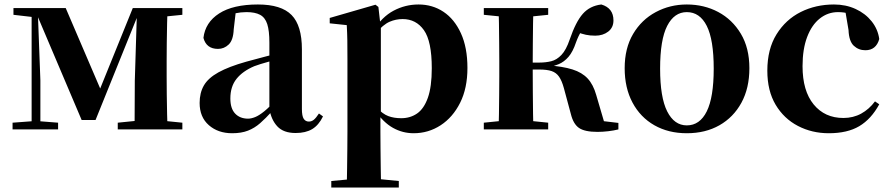

<svg xmlns="http://www.w3.org/2000/svg" viewBox="-20 -577 3976 856"><path d="M344 -42 144 -513H133V-541H273L438 -156H416L572 -541H606V-515H597L406 -42ZM580 0 581 -217 591 -541H727Q726 -516 725 -473.5Q724 -431 723.5 -385Q723 -339 723 -305V-236Q723 -202 723.5 -156Q724 -110 725 -68Q726 -26 727 0ZM36 0V-30L130 -37H150L239 -30V0ZM505 0V-30L614 -41H684L793 -30V0ZM40 -511V-541H146V-500H135ZM121 0V-541H148L160 -219V0ZM649 -500V-541H793V-511L684 -500Z M1015 17Q952 17 911 -19Q870 -55 870 -118Q870 -163 889 -196Q908 -229 954 -254.5Q1000 -280 1078 -302Q1117 -313 1167.5 -326Q1218 -339 1258 -349V-323Q1218 -313 1178 -302Q1138 -291 1114 -282Q1062 -260 1034.5 -225.5Q1007 -191 1007 -138Q1007 -93 1028.5 -70.5Q1050 -48 1086 -48Q1100 -48 1117.5 -55Q1135 -62 1158.5 -81Q1182 -100 1214 -136L1231 -81H1193Q1165 -50 1140 -28Q1115 -6 1085.5 5.5Q1056 17 1015 17ZM1298 16Q1244 16 1216.5 -13.5Q1189 -43 1181 -92V-95V-387Q1181 -440 1171.5 -469.5Q1162 -499 1139.5 -511Q1117 -523 1079 -523Q1054 -523 1027.5 -517.5Q1001 -512 964 -498L1031 -523L1022 -446Q1020 -398 999.5 -378.5Q979 -359 952 -359Q900 -359 887 -408Q895 -477 957 -517Q1019 -557 1130 -557Q1234 -557 1280 -510Q1326 -463 1326 -357V-91Q1326 -60 1334 -47.5Q1342 -35 1357 -35Q1369 -35 1379 -43Q1389 -51 1402 -71L1420 -58Q1401 -19 1372 -1.5Q1343 16 1298 16Z M1457 259V230L1565 220H1656L1758 230V259ZM1526 259Q1527 215 1527.5 171.5Q1528 128 1528.5 86.5Q1529 45 1529 10V-314Q1529 -364 1528.5 -396.5Q1528 -429 1526 -465L1450 -473V-497L1654 -556L1667 -546L1676 -467L1678 -462V-75L1676 -61V10Q1676 44 1676.5 85.5Q1677 127 1677.5 171Q1678 215 1679 259ZM1824 17Q1775 17 1732 -7Q1689 -31 1653 -84H1641L1661 -96Q1686 -69 1711 -59.5Q1736 -50 1769 -50Q1809 -50 1839.5 -71Q1870 -92 1887.5 -141Q1905 -190 1905 -273Q1905 -393 1870 -442.5Q1835 -492 1775 -492Q1745 -492 1717 -480Q1689 -468 1653 -427L1638 -441H1645Q1683 -502 1735 -529.5Q1787 -557 1846 -557Q1908 -557 1957 -524.5Q2006 -492 2035 -428.5Q2064 -365 2064 -274Q2064 -184 2031.5 -119Q1999 -54 1944.5 -18.5Q1890 17 1824 17Z M2137 0V-30L2246 -41H2316L2424 -30V0ZM2137 -511V-541H2424V-511L2316 -500H2246ZM2202 0Q2204 -26 2204.5 -68Q2205 -110 2205.5 -156Q2206 -202 2206 -236V-305Q2206 -339 2205.5 -385Q2205 -431 2204.5 -473.5Q2204 -516 2202 -541H2358Q2357 -516 2356.5 -473Q2356 -430 2355.5 -381.5Q2355 -333 2355 -293V-272Q2355 -220 2355.5 -166.5Q2356 -113 2356.5 -69.5Q2357 -26 2358 0ZM2525 -69 2494 -184Q2485 -217 2472.5 -235Q2460 -253 2439.5 -260Q2419 -267 2385 -267H2280V-298H2385Q2413 -298 2437.5 -304Q2462 -310 2483 -332Q2504 -354 2520 -401Q2547 -480 2578.5 -515.5Q2610 -551 2661 -557Q2715 -541 2715 -486Q2715 -454 2691.5 -436Q2668 -418 2634 -418Q2610 -418 2592 -422Q2574 -426 2552 -434L2604 -480Q2583 -455 2571 -436.5Q2559 -418 2548 -388Q2534 -346 2514.5 -323.5Q2495 -301 2471 -291Q2447 -281 2417 -276L2420 -286Q2489 -281 2532 -267.5Q2575 -254 2600 -227Q2625 -200 2638 -154L2680 -11L2576 -48L2737 -29V0Q2717 5 2692 8Q2667 11 2644 11Q2587 11 2561.5 -6.5Q2536 -24 2525 -69Z M3042 17Q2960 17 2897.5 -18.5Q2835 -54 2800 -119.5Q2765 -185 2765 -273Q2765 -362 2802.5 -425.5Q2840 -489 2903.5 -523Q2967 -557 3042 -557Q3119 -557 3182 -523.5Q3245 -490 3283 -426.5Q3321 -363 3321 -273Q3321 -184 3285.5 -119Q3250 -54 3187.5 -18.5Q3125 17 3042 17ZM3042 -18Q3100 -18 3131 -80.5Q3162 -143 3162 -271Q3162 -400 3131 -461.5Q3100 -523 3042 -523Q2986 -523 2954.5 -461.5Q2923 -400 2923 -271Q2923 -143 2954.5 -80.5Q2986 -18 3042 -18Z M3675 17Q3600 17 3537.5 -15.5Q3475 -48 3438 -110Q3401 -172 3401 -262Q3401 -358 3442 -424Q3483 -490 3550 -523.5Q3617 -557 3698 -557Q3751 -557 3794.5 -537Q3838 -517 3866 -482Q3894 -447 3900 -403Q3886 -353 3838 -353Q3808 -353 3786.5 -373Q3765 -393 3763 -443L3747 -538L3819 -493Q3791 -509 3767 -516Q3743 -523 3716 -523Q3671 -523 3635 -494.5Q3599 -466 3578.5 -412Q3558 -358 3558 -282Q3558 -172 3607.5 -111.5Q3657 -51 3740 -51Q3784 -51 3819.5 -70.5Q3855 -90 3881 -125L3900 -112Q3864 -46 3811 -14.5Q3758 17 3675 17Z"/></svg>

Font: Noto Serif JP ExtraBold
Style: Regular
Weight: 800
Designer: Ryoko NISHIZUKA 西塚涼子 (kana & ideographs); Frank Grießhammer (Latin, Greek & Cyrillic); Wenlong ZHANG 张文龙 (bopomofo); San
Foundry: Adobe
Version: Version 2.003-H1;hotconv 1.1.1;makeotfexe 2.6.0